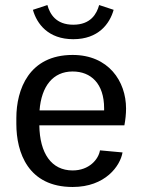

<svg xmlns="http://www.w3.org/2000/svg" viewBox="-20 -737 573 773"><path d="M112.5 -697.5C128.3 -640.8 174.2 -579.2 275 -579.2C375.8 -579.2 421.7 -640.8 437.5 -697.5L379.2 -716.7C369.2 -680.8 345 -637.5 275 -637.5C205 -637.5 180.8 -680.8 170.8 -716.7ZM45.8 -238.3C45.8 -122.5 93.3 15.8 272.5 15.8C404.2 15.8 464.2 -69.2 473.3 -123.3L382.5 -131.7C376.7 -95.8 339.2 -50.8 272.5 -50.8C186.7 -50.8 140 -120 138.3 -232.5H480.8C485 -255 487.5 -277.5 487.5 -300C487.5 -410 416.7 -515.8 272.5 -515.8C96.7 -515.8 45.8 -376.7 45.8 -261.7ZM139.2 -292.5C146.7 -390 193.3 -449.2 272.5 -449.2C345.8 -449.2 399.2 -400.8 399.2 -300.8V-292.5Z"/></svg>

Font: Boon Medium
Style: Regular
Weight: 500
Designer: Sungsit Sawaiwan
Foundry: FontUni
Version: Version 2.0